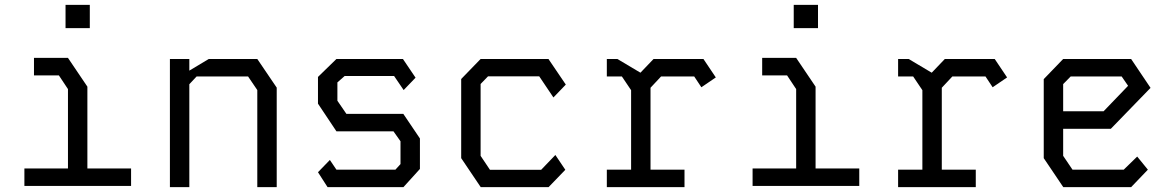

<svg xmlns="http://www.w3.org/2000/svg" viewBox="-20 -771 4840 791"><path d="M120 -532.5H260L340 -414V-77H520V-5H80.5V-77H260V-404L222.5 -460.5H120ZM250 -655V-751H350V-655Z M680 -528V0H760V-424L790 -456H1002L1040 -400V0H1120V-410L1040 -528H840L760 -480V-528Z M1366 -528H1640L1692 -451L1643 -400L1603.5 -458H1400L1370 -431.5V-356L1407 -302H1641.5L1710 -200.5V-75L1642 0H1329.5L1290 -61.5L1339 -112L1366 -72H1609L1630 -95V-189L1601 -230H1366L1290 -344V-454Z M1960 -528H2239.5L2311 -422.5L2260 -369.5L2201.5 -456.5H1990.5L1960 -425V-129L1998.5 -71.5H2209.5L2268 -132.5L2309 -71.5L2240 0H1960.5L1880 -119.5V-445.5Z M2480 -528V-456H2542L2580 -399.5V-72H2480V0H2800V-72H2660V-409.5L2703.5 -456H2840L2869.5 -411.5L2929 -452L2878 -528H2672.5L2618.5 -471.5L2523.5 -528Z M3120 -532.5H3260L3340 -414V-77H3520V-5H3080.5V-77H3260V-404L3222.5 -460.5H3120ZM3250 -655V-751H3350V-655Z M3680 -528V-456H3742L3780 -399.5V-72H3680V0H4000V-72H3860V-409.5L3903.5 -456H4040L4069.5 -411.5L4129 -452L4078 -528H3872.5L3818.5 -471.5L3723.5 -528Z M4360 -528 4280 -445V-119.5L4360.5 0H4640L4709 -72L4665 -126L4609.5 -72H4398.5L4360 -129V-240.5H4556.5L4720 -409L4640 -528ZM4360 -424.5 4391 -456H4601L4627.5 -417.5L4526.5 -312.5H4360Z"/></svg>

Font: Kode Mono
Style: Regular
Weight: 400
Monospace: yes
Designer: Isa Ozler
Foundry: Kadena LLC
Version: Version 1.000;gftools[0.9.28]